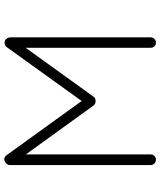

<svg xmlns="http://www.w3.org/2000/svg" viewBox="53 -791 738 884"><g transform="rotate(-90 422.0 -349.0)"><path d="M644 -24V-600L420 -289Q413 -278 400 -278H398Q384 -278 377 -289L153 -599V-24Q153 -14 146 -7Q139 0 129 0Q119 0 111.5 -7Q104 -14 104 -24V-672Q104 -684 114 -691L116 -693Q136 -706 150 -687L399 -342L647 -687Q652 -695 662.5 -696.5Q673 -698 681 -693Q686 -688 688 -685Q692 -677 692 -672V-24Q692 -14 685 -7Q678 0 668 0Q658 0 651 -7Q644 -14 644 -24Z"/></g></svg>

Font: Quicksand
Style: Regular
Weight: 400
Designer: Andrew Paglinawan
Foundry: Andrew Paglinawan
Version: 1.002